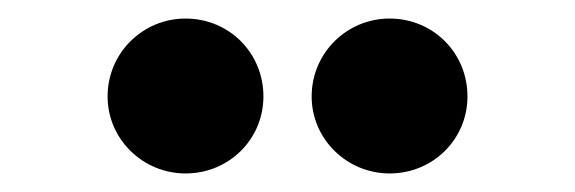

<svg xmlns="http://www.w3.org/2000/svg" viewBox="-20 -803 620 207"><path d="M96 -699C96 -653 134 -616 180 -616C227 -616 264 -653 264 -699C264 -746 227 -783 180 -783C134 -783 96 -746 96 -699ZM316 -699C316 -653 354 -616 400 -616C447 -616 484 -653 484 -699C484 -746 447 -783 400 -783C354 -783 316 -746 316 -699Z"/></svg>

Font: CommitMono-dimboump
Style: Bold
Weight: 700
Monospace: yes
Designer: Eigil Nikolajsen
Foundry: Eigil Nikolajsen
Version: Version 1.143